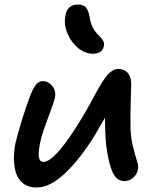

<svg xmlns="http://www.w3.org/2000/svg" viewBox="-20 -792 707 850"><path d="M390.1 -554.2Q357.4 -554.2 326.9 -578.6Q296.4 -603 279.8 -640.6Q263.2 -678.2 268.1 -713.9Q273.9 -772 325.2 -772Q349.1 -772 360.6 -758.8Q372.1 -745.6 377.9 -710.9Q381.3 -689.5 389.9 -672.4Q398.4 -655.3 407.5 -645.5Q416.5 -635.7 425 -627Q433.6 -618.2 437.7 -609.1Q441.9 -600.1 439.9 -588.9Q433.6 -554.2 390.1 -554.2ZM142.1 38.1Q106.4 38.1 83 20.3Q59.6 2.4 50.5 -27.3Q41.5 -57.1 41.5 -91.6Q41.5 -126 49.8 -164.1Q60.1 -205.6 79.6 -268.6Q99.1 -331.5 110.8 -359.9Q124 -397 137.7 -415Q151.4 -433.1 168 -433.1Q194.3 -433.1 211.7 -410.9Q229 -388.7 223.1 -358.9Q220.2 -344.2 195.3 -277.6Q170.4 -210.9 162.1 -179.2Q136.2 -75.2 171.9 -75.2Q226.1 -75.2 348.1 -278.8Q361.8 -301.8 378.7 -332.5Q395.5 -363.3 406 -382.8Q416.5 -402.3 429.9 -424.1Q443.4 -445.8 453.9 -458.3Q464.4 -470.7 477.3 -478.8Q490.2 -486.8 502.9 -486.8Q530.8 -486.8 545.9 -468.8Q561 -450.7 561 -419.9Q560.5 -405.8 559.1 -356.7Q557.6 -307.6 557.4 -283.9Q557.1 -260.3 558.1 -215.8Q560.5 -173.3 570.3 -136.2Q580.1 -99.1 586.9 -77.6Q593.8 -56.2 590.8 -42Q586.9 -20.5 569.8 -5.4Q552.7 9.8 530.8 9.8Q496.1 9.8 478.3 -29.8Q460.4 -69.3 450.2 -147Q444.8 -202.1 444.8 -271Q409.2 -208.5 396 -187Q330.6 -83 265.4 -22.5Q200.2 38.1 142.1 38.1Z"/></svg>

Font: Shantell Sans Irregular Bouncy
Style: Italic
Weight: 500
Italic angle: -11.31°
Designer: Stephen Nixon, Anya Danilova, Shantell Martin
Foundry: Arrow Type
Version: Version 1.006;[9816181b4]